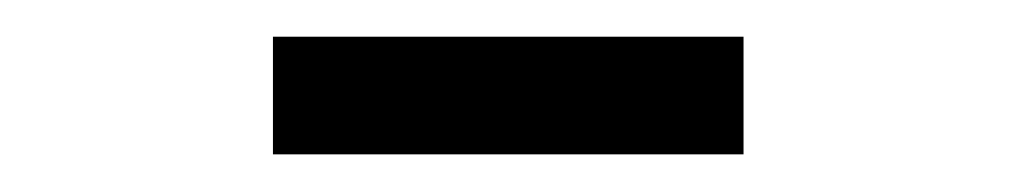

<svg xmlns="http://www.w3.org/2000/svg" viewBox="-20 -332 540 102"><path d="M375 -250H125V-312.5H375Z"/></svg>

Font: ChillBitmapSE 16px
Style: Regular
Weight: 400
Designer: Designed by Warren2060
Foundry: ChillType
Version: Version 1.000